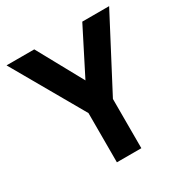

<svg xmlns="http://www.w3.org/2000/svg" viewBox="-161 -833 933 966"><g transform="rotate(-30 305.0 -350.0)"><path d="M244 -286 7 -700H168L313 -436L447 -700H603L386 -286V0H244Z"/></g></svg>

Font: 
Style: 㨦
Weight: 700
Designer: A.Korolkova, Vitaly Kuzmin
Foundry: ParaType Ltd
Version: Version 2.000